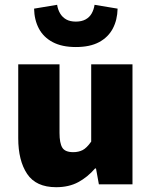

<svg xmlns="http://www.w3.org/2000/svg" viewBox="-20 -768 640 800"><path d="M214 12Q130 12 93 -43.5Q56 -99 56 -192V-500H228V-214Q228 -172 239.5 -153Q251 -134 285 -134Q307 -134 324 -142.5Q341 -151 360 -178V-500H532V0H392L380 -66H376Q345 -30 306 -9Q267 12 214 12ZM296 -572Q238 -572 199.5 -592.5Q161 -613 142 -649Q123 -685 122 -732L218 -748Q221 -728 230.5 -712Q240 -696 256 -687Q272 -678 296 -678Q320 -678 336.5 -687Q353 -696 362 -712Q371 -728 374 -748L470 -732Q469 -685 450 -649Q431 -613 393 -592.5Q355 -572 296 -572Z"/></svg>

Font: Source Code Pro ExtraLight Black
Style: Regular
Weight: 900
Monospace: yes
Version: Version 1.018;hotconv 1.0.116;makeotfexe 2.5.65601